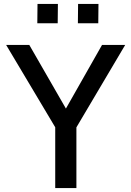

<svg xmlns="http://www.w3.org/2000/svg" viewBox="-20 -950 664 970"><path d="M259 0V-307L11 -723H128L313 -401.5L495.5 -723H612.5L366 -306.5V0ZM373.5 -832.5 374.5 -930H477.5L476.5 -832.5ZM168.5 -832.5 169.5 -930H272.5L271.5 -832.5Z"/></svg>

Font: Public Sans Thin Medium
Style: Regular
Weight: 500
Version: Version 2.001